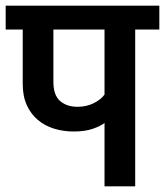

<svg xmlns="http://www.w3.org/2000/svg" viewBox="-30 -656 581 676"><path d="M531 -552H446V0H338V-223Q324 -212 296.5 -202.5Q269 -193 229 -193Q193 -193 160.5 -203Q128 -213 103.5 -233.5Q79 -254 64.5 -285.5Q50 -317 50 -361V-552H-10V-636H531ZM158 -368Q158 -321 181.5 -300.5Q205 -280 243 -280Q275 -280 300.5 -293Q326 -306 338 -323V-552H158Z"/></svg>

Font: Ek Mukta SemiBold
Style: Regular
Weight: 600
Designer: Girish Dalvi and Yashodeep Gholap
Foundry: Ek Type
Version: Version 2.538;PS 1.002;hotconv 16.6.51;makeotf.lib2.5.65220;